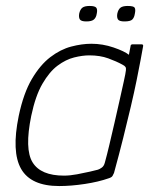

<svg xmlns="http://www.w3.org/2000/svg" viewBox="-20 -619 524 645"><path d="M179 6Q84 6 51 -51.5Q18 -109 43 -230Q59 -306 87 -353.5Q115 -401 149 -427Q183 -453 219 -462.5Q255 -472 287 -472Q325 -472 361.5 -459.5Q398 -447 413 -435L419 -466Q419 -468 421 -469Q423 -470 424 -470H456Q461 -470 461 -465Q458 -448 452.5 -418.5Q447 -389 439 -349.5Q431 -310 419.5 -261Q408 -212 394 -156Q380 -100 363 -38Q361 -33 358 -28Q355 -23 345 -20Q311 -8 265 -1Q219 6 179 6ZM195 -29Q215 -29 239 -33.5Q263 -38 282.5 -42.5Q302 -47 309 -49Q315 -51 322 -56Q329 -61 332 -72Q339 -97 347.5 -133Q356 -169 365 -208Q374 -247 382 -283Q390 -319 396 -346Q402 -373 403 -383Q404 -390 401.5 -394Q399 -398 391 -402Q371 -413 343.5 -423Q316 -433 280 -433Q257 -433 229 -426Q201 -419 173.5 -398.5Q146 -378 122.5 -337.5Q99 -297 85 -230Q62 -118 89.5 -73.5Q117 -29 195 -29ZM305 -573Q303 -560 295.5 -553.5Q288 -547 270 -547Q253 -547 248.5 -553.5Q244 -560 246 -573Q249 -587 256.5 -593Q264 -599 281 -599Q299 -599 303.5 -593Q308 -587 305 -573ZM433 -573Q431 -560 424.5 -553.5Q418 -547 398 -547Q381 -547 376.5 -553.5Q372 -560 374 -573Q377 -587 384.5 -593Q392 -599 409 -599Q429 -599 432.5 -593Q436 -587 433 -573Z"/></svg>

Font: Glory ExtraLight
Style: Italic
Weight: 250
Italic angle: -12°
Version: Version 1.011